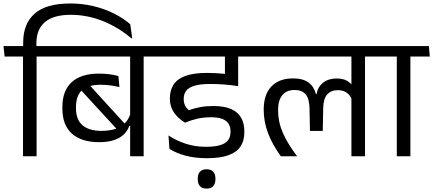

<svg xmlns="http://www.w3.org/2000/svg" viewBox="-41 -897 2487 1102"><path d="M169 0V-593.5H91V0ZM280.5 -572.5 275 -632.5H-21L-14.5 -572.5ZM362 -877Q224 -877 158 -819Q92 -761 92 -652.5V-619H168V-649Q168 -729 217.2 -770.5Q266.5 -812 365 -812Q459 -812 548.5 -776.5Q638 -741 714 -676L718 -677.5L706.5 -758Q665.5 -793.5 611.5 -820.2Q557.5 -847 494.5 -862Q431.5 -877 362 -877Z M783.5 -593.5H706V0H783.5ZM654.5 -572.5H895L890 -632.5H649ZM247.5 -572.5H806L800.5 -632.5H242ZM405.5 -399.5 638.5 -146 683.5 -177.5 458 -425ZM317 -274Q317 -178.5 372 -129.8Q427 -81 527.5 -81Q578.5 -81 613.8 -93Q649 -105 670.5 -126.2Q692 -147.5 701.5 -175H712L708.5 -247.5Q694.5 -198.5 653.8 -172.2Q613 -146 540 -146Q470 -146 432.5 -178.2Q395 -210.5 395 -276V-281.5Q395 -347.5 429.5 -379Q464 -410.5 536 -410.5Q565 -410.5 592 -407Q619 -403.5 644.5 -397L638.5 -460.5Q614 -467.5 586 -471Q558 -474.5 527 -474.5Q423.5 -474.5 370.2 -425.2Q317 -376 317 -283Z M1196.5 -572.5H1421.5L1416.5 -632.5H1191ZM1325.5 -593.5H1250.5V-478.5L1325.5 -478ZM1431 -572.5 1425.5 -632.5H857.5L863 -572.5ZM1250 -593.5V-423.5Q1255 -422 1265.2 -419Q1275.5 -416 1287.8 -413Q1300 -410 1310.5 -407.5Q1321 -405 1326 -403.5V-593.5ZM926 -119.5 931.5 -42.5Q971 -17.5 1025 -3.2Q1079 11 1146 11Q1223 11 1270.5 -6.2Q1318 -23.5 1339.8 -56.8Q1361.5 -90 1361.5 -138V-144Q1361.5 -188 1343.5 -220.5Q1325.5 -253 1286.2 -270.8Q1247 -288.5 1182 -288.5Q1141 -288.5 1107 -282Q1073 -275.5 1043 -264.5Q1028.5 -276.5 1021 -292Q1013.5 -307.5 1013.5 -327.5V-330Q1013.5 -358 1028.2 -376.8Q1043 -395.5 1076.2 -405.2Q1109.5 -415 1164.5 -415Q1205.5 -415 1245.8 -412Q1286 -409 1326 -402.5V-461.5Q1281 -470 1238.2 -474.2Q1195.5 -478.5 1147 -478.5Q1069 -478.5 1022.2 -461Q975.5 -443.5 954.8 -410.8Q934 -378 934 -333.5V-329.5Q934 -286.5 956.5 -252.8Q979 -219 1020.5 -193Q1056 -207.5 1092.5 -215.8Q1129 -224 1170 -224Q1211.5 -224 1236 -214Q1260.5 -204 1271.2 -186.2Q1282 -168.5 1282 -144V-139.5Q1282 -111 1267.8 -92Q1253.5 -73 1222.2 -63.8Q1191 -54.5 1140 -54.5Q1080 -54.5 1026.8 -71.5Q973.5 -88.5 926 -119.5ZM1145 185.5Q1170.5 185.5 1183 171.2Q1195.5 157 1195.5 132.5Q1195.5 132 1195.5 130.5Q1195.5 129 1195.5 128Q1195.5 103 1183 88.8Q1170.5 74.5 1145 74.5Q1119 74.5 1106.5 88.8Q1094 103 1094 128Q1094 129 1094 130.5Q1094 132 1094 132.5Q1094 157 1106.5 171.2Q1119 185.5 1145 185.5Z M2054 -593.5H1976V0H2054ZM1924.5 -572.5H2165.5L2160 -632.5H1919.5ZM1400 -572.5H2113L2107.5 -632.5H1394.5ZM1641 -447Q1561 -447 1516.8 -401Q1472.5 -355 1472.5 -267Q1472.5 -198.5 1497.5 -132.5Q1522.5 -66.5 1571 0H1663.5V-1.5Q1609 -73 1582 -135.5Q1555 -198 1555 -264.5Q1555 -321.5 1579.5 -351Q1604 -380.5 1650 -380.5Q1692.5 -380.5 1713.5 -355Q1734.5 -329.5 1735.5 -276.5L1738 -145.5H1811.5L1814 -276.5Q1815 -330 1837 -354.8Q1859 -379.5 1898 -379.5Q1929 -379.5 1949.2 -364.8Q1969.5 -350 1979.5 -324L1985 -399Q1972.5 -421.5 1949.5 -434Q1926.5 -446.5 1891.5 -446.5Q1844.5 -446.5 1814.2 -423Q1784 -399.5 1775.5 -357H1772Q1762 -399 1730.2 -423Q1698.5 -447 1641 -447Z M2314.5 0V-593.5H2236.5V0ZM2426 -572.5 2420.5 -632.5H2124.5L2131 -572.5Z"/></svg>

Font: Anek Devanagari Medium
Style: Regular
Weight: 400
Version: Version 1.003